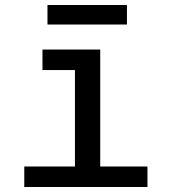

<svg xmlns="http://www.w3.org/2000/svg" viewBox="-20 -748 690 768"><path d="M169.9 -649.9V-728H487.8V-649.9ZM77.1 0V-82H279.8V-467.8H149.9V-549.8H380.9V-82H569.8V0Z"/></svg>

Font: Azeret Mono
Style: Regular
Weight: 400
Designer: Martin Vácha
Foundry: Displaay
Version: Version 1.002